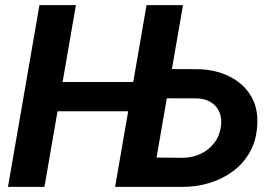

<svg xmlns="http://www.w3.org/2000/svg" viewBox="-20 -731 1066 751"><path d="M543.5 -410.2 522.9 -295.9H162.1L182.1 -410.2ZM276.9 -710.9 153.8 0H11.2L134.3 -710.9ZM603 -460.9 755.9 -460.4Q821.8 -459 876.5 -432.4Q931.2 -405.8 961.4 -356Q991.7 -306.2 985.8 -235.4Q981.4 -177.2 955.6 -133.1Q929.7 -88.9 888.4 -59.1Q847.2 -29.3 796.4 -14.4Q745.6 0.5 691.4 0H430.2L553.2 -710.9H695.8L592.3 -114.7L696.3 -113.8Q733.4 -114.3 764.9 -129.2Q796.4 -144 817.6 -171.4Q838.9 -198.7 844.2 -236.3Q848.6 -268.6 838.1 -292.7Q827.6 -316.9 805.4 -330.8Q783.2 -344.7 751.5 -346.2L583 -346.7Z"/></svg>

Font: Roboto
Style: Bold Italic
Weight: 700
Italic angle: -12°
Designer: Christian Robertson
Foundry: Google
Version: Version 3.0